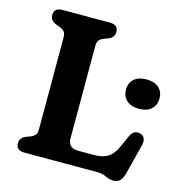

<svg xmlns="http://www.w3.org/2000/svg" viewBox="-107 -795 855 910"><g transform="rotate(15 321.0 -340.5)"><path d="M334.5 -626.5 314.5 -619Q300 -614 291.2 -604.8Q282.5 -595.5 282.5 -576V-120.5Q282.5 -74.5 333.5 -74.5H413.5Q453 -74.5 479 -91Q505 -107.5 524 -151L547.5 -203.5Q562.5 -236.5 593.5 -230Q609 -227 616.2 -213.8Q623.5 -200.5 618.5 -180.5L581 -31.5Q574 -5.5 562.5 6.8Q551 19 528.5 19Q508.5 19 491 9.5Q473.5 0 445.5 0H89Q47.5 0 47.5 -35.5Q47.5 -61.5 75 -73.5L95 -81Q109.5 -86 118.2 -95.2Q127 -104.5 127 -124V-576Q127 -595.5 118.2 -604.8Q109.5 -614 95 -619L75 -626.5Q47.5 -638.5 47.5 -664.5Q47.5 -700 89 -700H320.5Q362 -700 362 -664.5Q362 -638.5 334.5 -626.5ZM559 -341Q520.5 -341 498.5 -360.5Q476.5 -380 476.5 -413.5Q476.5 -446.5 498.5 -465.8Q520.5 -485 559 -485Q598 -485 619.5 -465.8Q641 -446.5 641 -413.5Q641 -380.5 619.5 -360.8Q598 -341 559 -341Z"/></g></svg>

Font: Fraunces 9pt S100 SemiBold
Style: Regular
Weight: 600
Version: Version 1.000; ttfautohint (v1.8.3)